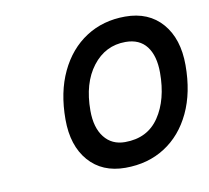

<svg xmlns="http://www.w3.org/2000/svg" viewBox="-58 -775 617 567"><g transform="rotate(-10 251.0 -492.0)"><path d="M275 -272Q205.5 -272 165.2 -318.2Q125 -364.5 125 -443Q125 -525 153.8 -585.5Q182.5 -646 233.5 -679Q284.5 -712 351 -712Q421.5 -712 461.8 -665.5Q502 -619 502 -540Q502 -458 473.5 -397.8Q445 -337.5 394 -304.8Q343 -272 275 -272ZM287 -347Q354.5 -347 389.2 -398.5Q424 -450 424 -531Q424 -581.5 402.5 -609.8Q381 -638 339 -638Q278.5 -638 240.2 -588.2Q202 -538.5 202 -456Q202 -405 224.8 -376Q247.5 -347 287 -347Z"/></g></svg>

Font: Overpass
Style: Italic
Weight: 400
Italic angle: -10°
Designer: Delve Withrington, Dave Bailey, Thomas Jockin
Foundry: Delve Fonts LLC
Version: Version 4.000